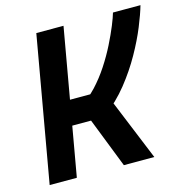

<svg xmlns="http://www.w3.org/2000/svg" viewBox="-103 -789 852 886"><g transform="rotate(-15 323.0 -346.5)"><path d="M26.4 0 148.4 -693.4H278.3L156.2 0ZM127.9 -237.8 150.4 -356H371.6L348.6 -237.8ZM380.9 0 253.9 -324.7 377.4 -363.8 526.4 0ZM358.9 -245.6 260.3 -316.4Q301.3 -338.9 337.2 -377.2Q373 -415.5 403.1 -461.4Q433.1 -507.3 455.8 -552.7Q478.5 -598.1 493.7 -635.3Q508.8 -672.4 514.6 -693.4H646Q634.8 -653.8 611.6 -596.9Q588.4 -540 552.7 -476.6Q517.1 -413.1 468.8 -352.5Q420.4 -292 358.9 -245.6Z"/></g></svg>

Font: Cascadia Mono NF
Style: Italic
Weight: 400
Italic angle: -10°
Monospace: yes
Designer: Aaron Bell
Foundry: Saja Typeworks
Version: Version 2404.023